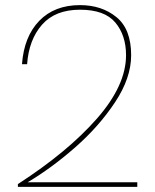

<svg xmlns="http://www.w3.org/2000/svg" viewBox="-20 -731 607 751"><path d="M50 -11Q245 -137 359 -267Q473 -397 473 -515Q473 -593 431 -643Q389 -693 293 -693Q196 -693 144.5 -634.5Q93 -576 86 -480H66Q74 -588 133.5 -649.5Q193 -711 293 -711Q378 -711 435.5 -664Q493 -617 493 -515Q493 -426 430 -331Q367 -236 274 -154.5Q181 -73 88 -18H517V0H50Z"/></svg>

Font: Fz Poppins Thin
Style: Regular
Weight: 100
Designer: Ninad Kale (Devanagari), Jonny Pinhorn (Latin)
Foundry: Indian Type Foundry
Version: Vit hóa bi Vntype.Com & FontZin.Com